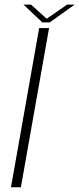

<svg xmlns="http://www.w3.org/2000/svg" viewBox="-20 -794 336 814"><path d="M26.5 0H68.5L188 -675H146ZM159.5 -699H191L296.5 -774.5H264.5L178 -714.5L111.5 -774.5H79.5Z"/></svg>

Font: Anybody UltraCondensed Thin ExtraLight
Style: Italic
Weight: 250
Italic angle: -10°
Version: Version 1.111